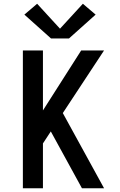

<svg xmlns="http://www.w3.org/2000/svg" viewBox="-20 -1004 640 1024"><path d="M102 0V-735H209V-415L413 -735H535L315 -401L535 0H417L251 -303L209 -239V0ZM252 -799 110 -926 178 -984 300 -851 422 -984 490 -926 348 -799Z"/></svg>

Font: Iosevka SS04 Semibold Extended
Style: Regular
Weight: 600
Width: 7
Monospace: yes
Designer: Belleve Invis
Foundry: Belleve Invis
Version: Version 19.0.0; ttfautohint (v1.8.4)